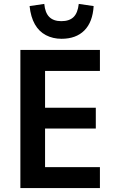

<svg xmlns="http://www.w3.org/2000/svg" viewBox="-20 -960 602 980"><path d="M84 0V-705H490V-598H210V-410H469V-304H210V-107H490V0ZM294 -762Q250 -762 214.5 -780.5Q179 -799 158 -836Q137 -873 131 -929L206 -940Q210 -895 231.5 -873.5Q253 -852 293 -852Q334 -852 355.5 -873Q377 -894 382 -940L458 -929Q453 -847 410.5 -804.5Q368 -762 294 -762Z"/></svg>

Font: Nunito Sans 7pt Condensed
Style: Bold
Weight: 700
Width: 3
Designer: Vernon Adams
Foundry: Vernon Adams
Version: Version 3.101;gftools[0.9.27]